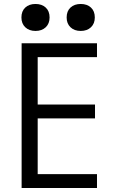

<svg xmlns="http://www.w3.org/2000/svg" viewBox="-20 -948 590 968"><path d="M89 0V-730H469V-660H170V-421H459V-351H170V-70H469V0ZM159 -792Q127 -792 107.5 -810.5Q88 -829 88 -860Q88 -892 107.5 -910Q127 -928 159 -928Q191 -928 210.5 -910Q230 -892 230 -860Q230 -829 210.5 -810.5Q191 -792 159 -792ZM387 -792Q355 -792 335.5 -810.5Q316 -829 316 -860Q316 -892 335.5 -910Q355 -928 387 -928Q419 -928 438.5 -910Q458 -892 458 -860Q458 -829 438.5 -810.5Q419 -792 387 -792Z"/></svg>

Font: M PLUS Code Latin SemiExpanded
Style: Regular
Weight: 400
Width: 6
Designer: Coji Morishita
Foundry: UNDERFOREST DESIGN
Version: Version 1.002; ttfautohint (v1.8.3)